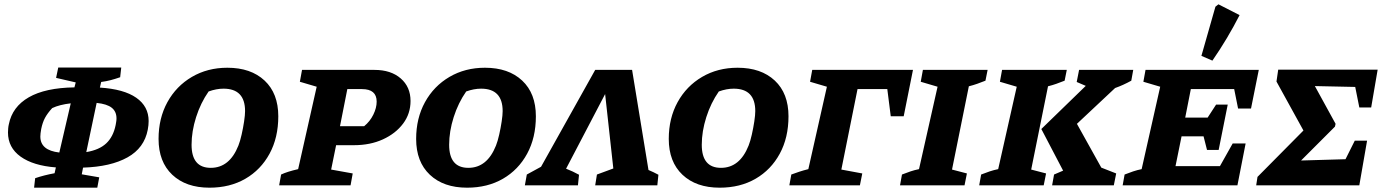

<svg xmlns="http://www.w3.org/2000/svg" viewBox="-20 -859 6430 890"><path d="M138 11 143 -33Q184 -47 233 -56L239 -83Q134 -91 75.5 -133Q17 -175 17 -245Q17 -254 18 -264.5Q19 -275 21 -283Q37 -364 113.5 -408Q190 -452 325 -454L331 -477L240 -498L250 -546H542L537 -501Q514 -493 493 -487.5Q472 -482 449 -479L443 -453Q554 -446 611.5 -406Q669 -366 669 -298Q669 -288 668 -278.5Q667 -269 665 -258Q649 -173 571 -129.5Q493 -86 365 -82L359 -51L440 -37L431 11ZM520 -310Q520 -342 498 -359.5Q476 -377 428 -382L380 -154Q440 -164 472.5 -194.5Q505 -225 516 -279Q517 -285 518.5 -293.5Q520 -302 520 -310ZM167 -226Q167 -162 255 -152L308 -380Q256 -374 222 -358Q200 -334 188.5 -312.5Q177 -291 171 -261Q167 -239 167 -226Z M951 11Q842 11 778.5 -49Q715 -109 715 -215Q715 -311 756 -385.5Q797 -460 869.5 -502.5Q942 -545 1034 -545Q1143 -545 1206.5 -485.5Q1270 -426 1270 -320Q1270 -221 1229.5 -146.5Q1189 -72 1117.5 -30.5Q1046 11 951 11ZM957 -81Q1044 -81 1085 -184Q1093 -204 1100 -235Q1107 -266 1111.5 -296Q1116 -326 1116 -344Q1116 -448 1016 -448Q983 -448 947 -435Q910 -382 889 -316Q868 -250 868 -188Q868 -81 957 -81Z M1274 0 1283 -50Q1298 -57 1317 -63Q1336 -69 1362 -75L1448 -457L1370 -480L1380 -535H1716Q1792 -535 1837.5 -495.5Q1883 -456 1883 -391Q1883 -332 1848.5 -286Q1814 -240 1755 -213Q1696 -186 1621 -186H1538L1515 -73L1615 -55L1605 0ZM1658 -446H1590L1556 -274H1668Q1695 -296 1710.5 -327.5Q1726 -359 1726 -388Q1726 -446 1658 -446Z M2145 11Q2036 11 1972.5 -49Q1909 -109 1909 -215Q1909 -311 1950 -385.5Q1991 -460 2063.5 -502.5Q2136 -545 2228 -545Q2337 -545 2400.5 -485.5Q2464 -426 2464 -320Q2464 -221 2423.5 -146.5Q2383 -72 2311.5 -30.5Q2240 11 2145 11ZM2151 -81Q2238 -81 2279 -184Q2287 -204 2294 -235Q2301 -266 2305.5 -296Q2310 -326 2310 -344Q2310 -448 2210 -448Q2177 -448 2141 -435Q2104 -382 2083 -316Q2062 -250 2062 -188Q2062 -81 2151 -81Z M2910 -535 2986 -71Q3010 -61 3032 -49L3027 0H2739L2747 -50L2823 -78L2785 -423L2604 -77Q2635 -65 2664 -49L2659 0H2413L2422 -50L2488 -86L2739 -535Z M3316 11Q3207 11 3143.5 -49Q3080 -109 3080 -215Q3080 -311 3121 -385.5Q3162 -460 3234.5 -502.5Q3307 -545 3399 -545Q3508 -545 3571.5 -485.5Q3635 -426 3635 -320Q3635 -221 3594.5 -146.5Q3554 -72 3482.5 -30.5Q3411 11 3316 11ZM3322 -81Q3409 -81 3450 -184Q3458 -204 3465 -235Q3472 -266 3476.5 -296Q3481 -326 3481 -344Q3481 -448 3381 -448Q3348 -448 3312 -435Q3275 -382 3254 -316Q3233 -250 3233 -188Q3233 -81 3322 -81Z M4212 -535 4169 -320H4109L4093 -446H3955L3880 -73L3977 -55L3966 0H3639L3648 -50Q3667 -57 3685 -63Q3703 -69 3727 -75L3813 -457L3735 -480L3745 -535Z M4152 0 4161 -50Q4181 -58 4200.5 -64.5Q4220 -71 4240 -75L4326 -457L4248 -480L4258 -535H4558L4548 -485Q4528 -477 4509.5 -470.5Q4491 -464 4471 -459L4393 -73L4462 -55L4451 0Z M4519 0 4528 -50Q4548 -58 4567.5 -64.5Q4587 -71 4607 -75L4693 -457L4615 -480L4625 -535H4925L4915 -485Q4895 -477 4876.5 -470.5Q4858 -464 4838 -459L4760 -73L4829 -55L4818 0ZM4857 0 4866 -50Q4888 -60 4908 -68L4807 -261L5013 -461L4971 -479L4982 -535H5233L5224 -485Q5186 -464 5149 -451L4972 -285L5085 -82L5154 -55L5143 0Z M5184 0 5193 -50Q5213 -58 5232.5 -64.5Q5252 -71 5272 -75L5358 -457L5280 -480L5290 -535H5815L5779 -356H5719L5701 -446H5500L5474 -314H5578L5617 -374H5671L5629 -164H5575L5559 -227H5457L5429 -89H5635L5694 -194H5754L5716 0ZM5600 -578 5549 -600 5614 -828 5628 -839 5726 -789Q5671 -681 5600 -578Z M5803 0 5809 -39 6022 -254 5897 -481 5905 -536H6366L6336 -361H6281L6262 -456L6075 -460L6171 -285L6168 -272L6011 -115L6217 -121L6260 -207H6317L6281 0Z"/></svg>

Font: Piazzolla SC
Style: Bold Italic
Weight: 700
Italic angle: -11.3°
Designer: Juan Pablo del Peral
Foundry: Huerta Tipografica
Version: Version 1.330